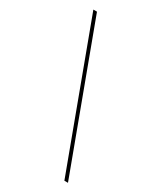

<svg xmlns="http://www.w3.org/2000/svg" viewBox="-197 -739 778 924"><g transform="rotate(30 191.5 -276.5)"><path d="M327 115.5H347L56 -667.5H36Z"/></g></svg>

Font: Anek Malayalam Medium Thin
Style: Regular
Weight: 250
Version: Version 1.003